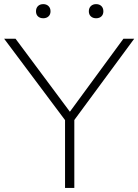

<svg xmlns="http://www.w3.org/2000/svg" viewBox="-30 -932 685 952"><path d="M292.5 0V-336.5L-9.5 -740H47L316.5 -378L582 -740H635.5L338.5 -337V0ZM446.5 -841.5Q430.5 -841.5 420.5 -850.8Q410.5 -860 410.5 -876Q410.5 -892 420.5 -901.8Q430.5 -911.5 446.5 -911.5Q463 -911.5 472.8 -901.8Q482.5 -892 482.5 -876Q482.5 -860 472.8 -850.8Q463 -841.5 446.5 -841.5ZM184.5 -841.5Q168 -841.5 158.2 -850.8Q148.5 -860 148.5 -876Q148.5 -892 158.2 -901.8Q168 -911.5 184.5 -911.5Q200.5 -911.5 210.5 -901.8Q220.5 -892 220.5 -876Q220.5 -860 210.5 -850.8Q200.5 -841.5 184.5 -841.5Z"/></svg>

Font: Encode Sans Exp XLt
Style: Regular
Weight: 200
Width: 7
Designer: Multiple Designers
Foundry: Impallari Type
Version: Version 3.002; ttfautohint (v1.8.3) -l 8 -r 50 -G 200 -x 14 